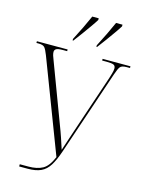

<svg xmlns="http://www.w3.org/2000/svg" viewBox="-136 -1012 827 1092"><g transform="rotate(15 278.0 -465.5)"><path d="M87 0V-13H138Q189 -13 221.5 -31Q254 -49 278 -106L70 -651Q58 -682 48.5 -693Q39 -704 13 -704H0V-714H181V-704H156Q127 -704 117 -698Q107 -692 107 -680Q107 -671 110.5 -659Q114 -647 120 -633L247 -295Q264 -251 274.5 -219.5Q285 -188 296 -154Q309 -195 325 -241.5Q341 -288 357 -337L451 -616Q456 -632 461 -649Q466 -666 466 -678Q466 -694 454.5 -699Q443 -704 414 -704H387V-714H551V-704H532Q503 -704 493.5 -692.5Q484 -681 472 -645L303 -145Q285 -92 265 -60Q245 -28 215 -14Q185 0 137 0ZM195 -780Q216 -820 234.5 -858.5Q253 -897 268 -931H306V-921Q295 -903 276.5 -877Q258 -851 237.5 -822.5Q217 -794 199 -771H195ZM335 -780Q356 -820 374.5 -858.5Q393 -897 408 -931H446V-921Q435 -903 416.5 -877Q398 -851 377.5 -822.5Q357 -794 339 -771H335Z"/></g></svg>

Font: Noto Serif Display Condensed ExtraLight
Style: Regular
Weight: 200
Width: 3
Designer: Monotype Design Team
Foundry: Monotype Imaging Inc.
Version: Version 2.009